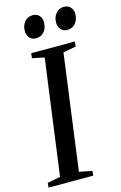

<svg xmlns="http://www.w3.org/2000/svg" viewBox="-148 -1003 672 1062"><g transform="rotate(-15 188.0 -472.0)"><path d="M-8.5 0 -5.5 -26.5 68.5 -41 157.5 -701 88 -715 91.5 -743H341.5L338 -715L265 -701L176.5 -41L250 -26.5L247.5 0ZM138.5 -815.5Q116.5 -815.5 102.5 -831Q88.5 -846.5 89 -872.5Q89 -902 106.8 -923Q124.5 -944 152.5 -944Q178 -944 191.2 -928.2Q204.5 -912.5 204 -890.5Q204 -857.5 186.2 -836.5Q168.5 -815.5 138.5 -815.5ZM318 -815.5Q295.5 -815.5 281.8 -831Q268 -846.5 268 -872.5Q268.5 -902 286.2 -923Q304 -944 331.5 -944Q357 -944 370.2 -928.2Q383.5 -912.5 383.5 -890.5Q383 -857.5 365.5 -836.5Q348 -815.5 318 -815.5Z"/></g></svg>

Font: Merriweather 96pt
Style: Italic
Weight: 400
Italic angle: -7.8°
Version: Version 2.101